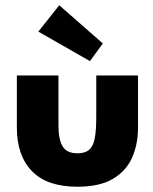

<svg xmlns="http://www.w3.org/2000/svg" viewBox="-20 -697 580 729"><path d="M274 12Q159 12 101.5 -47Q44 -106 44 -213V-410.5H202V-220Q202 -167.5 217.8 -141.2Q233.5 -115 274 -115Q303.5 -115 319 -128.8Q334.5 -142.5 340 -172.8Q345.5 -203 345.5 -253.5V-410.5H504V-213Q504 -148.5 481.2 -97.8Q458.5 -47 408 -17.5Q357.5 12 274 12ZM321.5 -465 125.5 -577 205 -677 370.5 -532Z"/></svg>

Font: Lucymar Sans ExtraBold
Style: Regular
Weight: 800
Foundry: The League of Moveable Type (original font) / Main changes by Cristiano Sobral with portions from Mirco Monsees
Version: Version 2.001;August 30, 2020;FontCreator 13.0.0.2681 64-bit